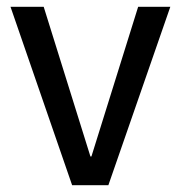

<svg xmlns="http://www.w3.org/2000/svg" viewBox="-20 -547 534 567"><path d="M300 0H193L11 -527H109L247 -85H250L388 -527H483Z"/></svg>

Font: Feura Sans
Style: Regular
Weight: 400
Designer: Carrois Corporate & Edenspiekermann
Foundry: Carrois Corporate GbR & Edenspiekermann AG
Version: Version 1.001